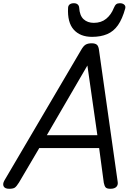

<svg xmlns="http://www.w3.org/2000/svg" viewBox="-55 -1159 826 1193"><path d="M2 14Q-24 14 -32 -0.5Q-40 -15 -28 -37L450 -850Q463 -873 477 -881.5Q491 -890 515 -890Q536 -890 547 -881Q558 -872 561 -842L676 -31Q680 -11 668.5 1.5Q657 14 631 14Q609 14 601.5 5.5Q594 -3 590 -23L561 -239H189L63 -25Q48 -1 37.5 6.5Q27 14 2 14ZM236 -319H550L488 -752ZM517 -930Q443 -930 403 -975Q363 -1020 368 -1111Q369 -1125 378.5 -1132Q388 -1139 404 -1139Q419 -1139 427.5 -1131.5Q436 -1124 437 -1111Q440 -1062 464.5 -1039.5Q489 -1017 528 -1017Q574 -1017 605 -1042.5Q636 -1068 652 -1109Q659 -1126 667 -1132.5Q675 -1139 690 -1139Q707 -1139 717 -1130Q727 -1121 723 -1106Q705 -1041 678 -1002.5Q651 -964 611 -947Q571 -930 517 -930Z"/></svg>

Font: Playwrite AT
Style: Italic
Weight: 400
Italic angle: -13.0072°
Designer: Veronika Burian, José Scaglione
Foundry: TypeTogether
Version: Version 1.002